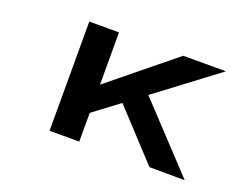

<svg xmlns="http://www.w3.org/2000/svg" viewBox="-88 -701 1124 874"><g transform="rotate(20 474.5 -264.0)"><path d="M344 -130 307 -236 667 -529H874ZM212 0V-529H356V0ZM696 0 442 -274 546 -342 867 1Z"/></g></svg>

Font: Lexend Zetta SemiBold
Style: Regular
Weight: 600
Designer: Bonnie Shaver-Troup, Thomas Jockin
Foundry: Lexend
Version: Version 1.007